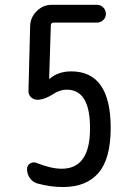

<svg xmlns="http://www.w3.org/2000/svg" viewBox="-20 -750 540 780"><path d="M230.5 -64.5Q346.7 -64.5 345.7 -230.5Q345.7 -386.7 250 -385.7Q224.6 -385.7 198.2 -369.1Q161.1 -344.7 131.8 -344.7Q116.2 -344.7 105.5 -355.5Q94.7 -366.2 95.7 -381.8L102.5 -644.5Q103.5 -679.7 129.4 -705.1Q155.3 -730.5 190.4 -730.5H374Q388.7 -730.5 399.4 -719.7Q410.2 -709 410.2 -693.8Q410.2 -678.7 399.4 -668.5Q388.7 -658.2 374 -658.2H198.2Q187.5 -658.2 186.5 -647.5L179.7 -430.7Q179.7 -429.7 180.7 -429.7Q181.6 -429.7 181.6 -430.2Q181.6 -430.7 182.6 -430.7Q216.8 -460 269.5 -460Q429.7 -460 429.7 -230.5Q429.7 -105.5 380.4 -47.9Q331.1 9.8 235.4 9.8Q182.6 9.8 130.9 -4.9Q112.3 -10.7 101.1 -26.9Q89.8 -43 89.8 -63.5Q89.8 -78.1 102.5 -85.9Q115.2 -93.8 128.9 -87.9Q188.5 -64.5 230.5 -64.5Z"/></svg>

Font: Rounded-X Mgen+ 1m regular
Style: Regular
Weight: 400
Designer: [Source Han Sans]
Ryoko NISHIZUKA  (kana & ideographs); Paul D. Hunt (Latin, Greek & Cyrillic); Wenlong ZHANG  (bopomofo
Version: Version 1.059.20150602